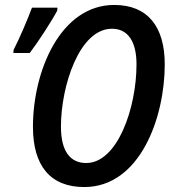

<svg xmlns="http://www.w3.org/2000/svg" viewBox="-20 -745 701 775"><path d="M320 10C545 10 645 -270 645 -485C645 -638 576 -725 441 -725C225 -725 113 -460 113 -233C113 -76 183 10 320 10ZM34 -531H100C135 -577 190 -662 211 -702L212 -714H109C93 -670 57 -586 35 -544ZM328 -87C263 -87 226 -135 226 -234C226 -395 299 -629 432 -629C496 -629 531 -578 531 -485C531 -309 454 -87 328 -87Z"/></svg>

Font: Noto Sans Display SemiCondensed Medium
Style: Italic
Weight: 500
Width: 4
Italic angle: -12°
Designer: Monotype Design Team
Foundry: Monotype Imaging Inc.
Version: Version 1.900